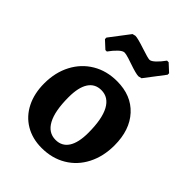

<svg xmlns="http://www.w3.org/2000/svg" viewBox="-211 -813 925 925"><g transform="rotate(45 251.5 -350.5)"><path d="M32 -217Q32 -292 62.5 -350Q93 -408 147.5 -440.5Q202 -473 273 -473Q370 -473 426.5 -411.5Q483 -350 483 -245Q483 -170 453 -111.5Q423 -53 368.5 -20.5Q314 12 243 12Q180 12 132 -16.5Q84 -45 58 -97Q32 -149 32 -217ZM351 -199Q351 -293 325 -341Q299 -389 250 -389Q207 -389 184.5 -354.5Q162 -320 162 -253Q162 -159 188 -111Q214 -63 263 -63Q306 -63 328.5 -97.5Q351 -132 351 -199ZM88 -575V-585L165 -686L181 -690Q197 -690 251 -672Q299 -656 310 -656Q321 -656 338.5 -672.5Q356 -689 373 -713H384L423 -677V-667L346 -566L329 -562Q312 -562 260 -580Q255 -582 233 -589Q211 -596 201 -596Q189 -596 171.5 -579.5Q154 -563 137 -539H127Z"/></g></svg>

Font: Alegreya
Style: Bold
Weight: 700
Designer: Juan Pablo del Peral
Foundry: Huerta Tipografica
Version: Version 2.008; ttfautohint (v1.8)